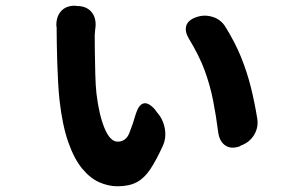

<svg xmlns="http://www.w3.org/2000/svg" viewBox="-20 -604 1040 671"><path d="M249 -583Q281 -583 298.5 -563.5Q316 -544 314 -512Q313 -505 312 -494Q311 -483 311 -480Q311 -459 311.5 -421.5Q312 -384 313 -345Q314 -306 317 -278Q326 -202 345.5 -155.5Q365 -109 391 -109Q420 -109 432 -139Q444 -169 455 -207Q465 -238 481.5 -242.5Q498 -247 520 -223L529 -211Q550 -188 556 -154.5Q562 -121 548 -92Q526 -44 505.5 -13Q485 18 458.5 32.5Q432 47 390 47Q359 47 327 33Q295 19 267 -15Q239 -49 218.5 -107.5Q198 -166 188 -254Q185 -282 183 -317.5Q181 -353 180 -388.5Q179 -424 178.5 -453Q178 -482 178 -497Q178 -508 178 -509.5Q178 -511 177 -513Q176 -545 193 -564.5Q210 -584 241 -584ZM666 -544Q694 -554 723 -545Q752 -536 768 -510Q803 -453 823 -403Q843 -353 856 -302Q869 -251 879 -190Q884 -159 868 -132.5Q852 -106 821 -95L819 -93Q789 -82 768.5 -95Q748 -108 743 -139Q735 -201 724.5 -254Q714 -307 695 -358.5Q676 -410 640 -469Q625 -494 631 -514Q637 -534 666 -544Z"/></svg>

Font: Chiron GoRound TC EB
Style: Regular
Weight: 700
Designer: Ryoko NISHIZUKA 西塚涼子 (kana, bopomofo & ideographs); Paul D. Hunt (Latin, Greek & Cyrillic); Sandoll Communications 산돌커뮤니
Foundry: Adobe
Version: Version 1.000;hotconv 1.1.1;makeotfexe 2.6.0